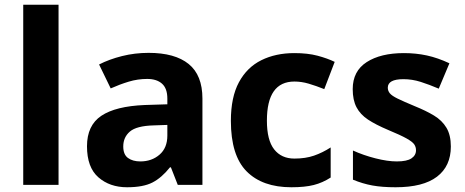

<svg xmlns="http://www.w3.org/2000/svg" viewBox="-20 -780 1960 810"><path d="M227 0H78V-760H227Z M591 -337 686 -340V-364Q686 -407 663.5 -427Q641 -447 601 -447Q561 -447 523 -435.5Q485 -424 447 -407L398 -508Q441 -530 495 -543.5Q549 -557 607 -557Q718 -557 776 -510Q834 -463 834 -364V0H730L701 -74H697Q662 -30 623 -10Q584 10 516 10Q443 10 395 -32Q347 -74 347 -163Q347 -251 407.5 -291.5Q468 -332 591 -337ZM500 -162Q500 -128 520 -113.5Q540 -99 572 -99Q620 -99 653 -127.5Q686 -156 686 -208V-253L628 -251Q556 -249 528 -225Q500 -201 500 -162Z M1209 10Q1087 10 1020.5 -57Q954 -124 954 -270Q954 -370 988 -433Q1022 -496 1082.5 -526Q1143 -556 1222 -556Q1278 -556 1319.5 -545Q1361 -534 1392 -519L1348 -404Q1313 -418 1282.5 -427Q1252 -436 1222 -436Q1106 -436 1106 -271Q1106 -189 1136.5 -150Q1167 -111 1222 -111Q1269 -111 1305 -123.5Q1341 -136 1375 -158V-31Q1341 -9 1303.5 0.5Q1266 10 1209 10Z M1882 -162Q1882 -79 1823.5 -34.5Q1765 10 1649 10Q1592 10 1551 2.5Q1510 -5 1469 -22V-145Q1513 -125 1564 -112Q1615 -99 1654 -99Q1697 -99 1716 -112Q1735 -125 1735 -146Q1735 -160 1727.5 -171Q1720 -182 1695 -196Q1670 -210 1617 -232Q1565 -254 1532.5 -275.5Q1500 -297 1484 -327.5Q1468 -358 1468 -404Q1468 -480 1527 -518Q1586 -556 1684 -556Q1735 -556 1781 -546Q1827 -536 1876 -513L1831 -406Q1791 -423 1755 -434.5Q1719 -446 1682 -446Q1616 -446 1616 -410Q1616 -397 1624.5 -386.5Q1633 -376 1657.5 -364Q1682 -352 1730 -332Q1777 -313 1811 -292.5Q1845 -272 1863.5 -241Q1882 -210 1882 -162Z"/></svg>

Font: BC Sans
Style: Bold
Weight: 700
Designer: Monotype Design Team
Province of B.C.
Foundry: Monotype Imaging Inc.
Version: Version 2.000;GOOG;noto-source:20170915:90ef993387c0